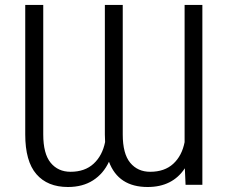

<svg xmlns="http://www.w3.org/2000/svg" viewBox="-20 -747 919 776"><path d="M420.4 -93.3Q397.9 -44.9 356 -18.1Q314 8.8 254.4 8.8Q171.9 8.8 127 -43.2Q82 -95.2 82 -203.6V-727.1H154.8V-203.6Q154.8 -125.5 184.8 -89.1Q214.8 -52.7 265.1 -52.7Q322.8 -52.7 358.2 -85.2Q393.6 -117.7 404.8 -172.9Q403.8 -192.4 403.8 -203.6V-727.1H476.1V-203.6Q476.1 -125.5 506.3 -89.1Q536.6 -52.7 586.9 -52.7Q645 -52.7 680.2 -85Q715.3 -117.2 726.1 -172.4V-727.1H797.9V0H730L727.1 -66.9Q677.2 8.8 576.7 8.8Q458.5 8.8 420.4 -93.3Z"/></svg>

Font: Interop Light
Style: Regular
Weight: 300
Designer: Rasmus Andersson, Google, Jang Haemin
Foundry: jhaemin
Version: Version 1.007